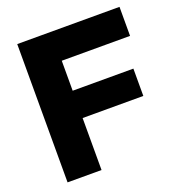

<svg xmlns="http://www.w3.org/2000/svg" viewBox="-131 -840 890 951"><g transform="rotate(-20 313.5 -364.5)"><path d="M64 -729H603V-576H243V-418H563V-274H243V0H64Z"/></g></svg>

Font: Mona Sans ExtraBold
Style: Regular
Weight: 800
Designer: Deni Anggara
Foundry: GitHub
Version: Version 2.000